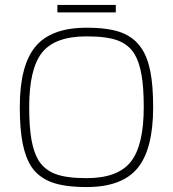

<svg xmlns="http://www.w3.org/2000/svg" viewBox="-20 -749 699 776"><path d="M599 -316Q599 -146 536 -69.5Q473 7 330 7Q241 7 188.5 -12.5Q136 -32 107 -75Q83 -112 71.5 -170Q60 -228 60 -316Q60 -485 123.5 -561Q187 -637 330 -637Q419 -637 470.5 -617.5Q522 -598 551 -555Q576 -519 587.5 -461Q599 -403 599 -316ZM135 -102Q159 -63 203.5 -46Q248 -29 330 -29Q456 -29 508.5 -95Q561 -161 561 -316Q561 -395 552 -446.5Q543 -498 524 -530Q501 -568 457 -585Q413 -602 330 -602Q202 -602 150 -536.5Q98 -471 98 -316Q98 -237 107 -185.5Q116 -134 135 -102ZM448 -729V-699H212V-729Z"/></svg>

Font: Blinker ExtraLight
Style: Regular
Weight: 200
Designer: Juergen Huber
Foundry: supertype
Version: Version 1.017;hotconv 1.0.117;makeotfexe 2.5.65602